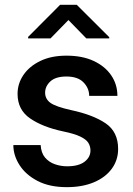

<svg xmlns="http://www.w3.org/2000/svg" viewBox="-20 -770 555 800"><path d="M356.9 -143.1Q356.9 -160.6 348.1 -174.8Q339.4 -189 314.7 -200.9Q290 -212.9 242.2 -222.7Q157.7 -240.7 105.5 -276.6Q53.2 -312.5 53.2 -378.9Q53.2 -421.9 77.9 -458Q102.5 -494.1 148.2 -516.1Q193.8 -538.1 256.8 -538.1Q323.2 -538.1 370.6 -515.9Q418 -493.7 443.6 -455.8Q469.2 -418 469.2 -370.6H351.6Q351.6 -402.3 327.9 -426.8Q304.2 -451.2 256.8 -451.2Q211.9 -451.2 189.9 -430.9Q168 -410.6 168 -383.8Q168 -357.4 190.4 -341.3Q212.9 -325.2 277.3 -311Q368.2 -291.5 420.2 -256.1Q472.2 -220.7 472.2 -149.4Q472.2 -103 445.8 -66.9Q419.4 -30.8 371.3 -10.5Q323.2 9.8 258.3 9.8Q186 9.8 136.5 -16.1Q86.9 -42 61.3 -82.3Q35.6 -122.6 35.6 -165.5H149.4Q151.4 -132.8 167.7 -113.5Q184.1 -94.2 208.7 -85.7Q233.4 -77.1 259.8 -77.1Q307.1 -77.1 332 -95.9Q356.9 -114.7 356.9 -143.1ZM299.8 -750 435.1 -615.2V-609.9H339.8L265.1 -686.5L190.4 -609.9H97.2V-616.2L230.5 -750Z"/></svg>

Font: Vazirmatn RD UI Medium
Style: Regular
Weight: 500
Designer: Saber Rastikerdar
Foundry: Saber Rastikerdar
Version: Version 33.003